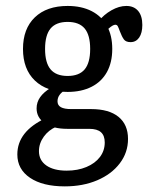

<svg xmlns="http://www.w3.org/2000/svg" viewBox="-20 -447 547 659"><path d="M39.5 83.1Q39.5 43.5 63.7 12.5Q87.9 -18.5 136.3 -41.1L173.4 -12.1Q146.8 -0.8 130.2 22.2Q113.7 45.2 113.7 71.8Q113.7 103.2 139.1 121Q164.5 138.7 208.9 138.7Q246.8 138.7 276.6 126.2Q306.5 113.7 323 91.9Q339.5 70.2 339.5 41.9Q339.5 18.5 326.6 6.9Q313.7 -4.8 286.3 -4.8H210.5Q162.9 -4.8 134.3 -23.8Q105.6 -42.7 105.6 -75Q105.6 -96 117.7 -113.3Q129.8 -130.6 154.8 -146L204.8 -138.7Q191.1 -130.6 184.3 -121Q177.4 -111.3 177.4 -99.2Q177.4 -85.5 189.1 -79Q200.8 -72.6 224.2 -72.6H292.7Q354 -72.6 386.7 -46Q419.4 -19.4 419.4 29.8Q419.4 76.6 391.1 113.7Q362.9 150.8 313.7 171.8Q264.5 192.7 202.4 192.7Q126.6 192.7 83.1 163.3Q39.5 133.9 39.5 83.1ZM58.9 -279Q58.9 -348.4 99.6 -387.5Q140.3 -426.6 212.1 -426.6Q259.7 -426.6 294.4 -408.9Q329 -391.1 347.2 -358.1Q365.3 -325 365.3 -279Q365.3 -233.1 347.2 -200Q329 -166.9 294.4 -149.2Q259.7 -131.5 212.1 -131.5Q140.3 -131.5 99.6 -170.6Q58.9 -209.7 58.9 -279ZM289.5 -279Q289.5 -326.6 270.6 -349.2Q251.6 -371.8 212.1 -371.8Q172.6 -371.8 153.6 -349.2Q134.7 -326.6 134.7 -279Q134.7 -231.5 153.6 -208.9Q172.6 -186.3 212.1 -186.3Q251.6 -186.3 270.6 -208.9Q289.5 -231.5 289.5 -279ZM391.1 -340.3Q387.1 -351.6 384.3 -356.9Q381.5 -362.1 375.8 -362.1Q371.8 -362.1 366.1 -358.9Q360.5 -355.6 353.6 -349.6Q346.8 -343.5 340.3 -335.5L317.7 -373.4Q336.3 -396.8 362.5 -411.7Q388.7 -426.6 413.7 -426.6Q439.5 -426.6 454 -409.7Q468.5 -392.7 468.5 -361.3Q468.5 -333.9 457.7 -318.1Q446.8 -302.4 428.2 -302.4Q412.1 -302.4 405.2 -311.7Q398.4 -321 391.1 -340.3Z"/></svg>

Font: Playfair Micro SmCond SmLight
Style: Regular
Weight: 360
Width: 4
Designer: Claus Eggers Sørensen
Foundry: Claus Eggers Sørensen
Version: Version 2.100;Glyphs 3.2 (3219)